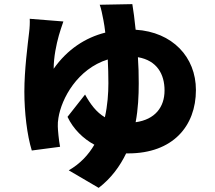

<svg xmlns="http://www.w3.org/2000/svg" viewBox="-20 -832 1040 930"><path d="M637 -240C649 -304 652 -368 652 -428C652 -471 651 -514 648 -555C741 -539 777 -472 777 -394C777 -313 731 -253 637 -240ZM463 -809C470 -792 476 -759 481 -734C484 -716 488 -696 490 -674C394 -650 306 -593 240 -499C240 -556 253 -617 265 -660C270 -677 278 -703 287 -728L124 -741C125 -725 124 -698 121 -675C114 -614 98 -494 98 -388C98 -289 111 -177 134 -103L271 -121C265 -150 260 -206 260 -220C260 -235 260 -243 263 -261C278 -355 355 -498 502 -544C504 -506 505 -467 505 -429C505 -380 501 -322 488 -264C447 -288 418 -327 392 -374L307 -266C335 -207 382 -161 437 -131C409 -83 369 -39 313 -7L458 78C519 31 561 -27 591 -89H601C817 -89 929 -221 929 -396C929 -556 815 -677 637 -688C632 -739 626 -782 621 -812Z"/></svg>

Font: Noto Sans Korean Black
Style: Bold
Weight: 900
Designer: Ryoko NISHIZUKA (kana & ideographs); Paul D. Hunt (Latin, Greek & Cyrillic); Wenlong ZHANG (bopomofo); Sandoll Communica
Foundry: Adobe Systems Incorporated
Version: Version 1.000;PS 1;hotconv 1.0.78;makeotf.lib2.5.61930